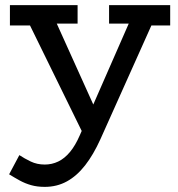

<svg xmlns="http://www.w3.org/2000/svg" viewBox="-20 -491 694 749"><path d="M154.6 238Q125 238 101.4 231.3Q77.8 224.6 56.9 213.1Q36 201.6 15.6 189L55.5 114.1Q75.2 127.2 99.9 139.1Q124.5 150.9 154.6 150.9Q182.6 150.9 207.2 139.1Q231.8 127.3 252.9 102Q274.1 76.6 291.6 36.1L506.1 -453.5H598.3L371.7 52.1Q344.4 112.5 312.1 153.9Q279.8 195.3 241 216.6Q202.2 238 154.6 238ZM316.1 55.3 78.9 -428.7H188L381.8 0.7ZM18.7 -391.6V-471H282.7V-398.8H133.3L127.4 -391.6ZM405.5 -398.8V-471H643.9V-391.6H538.6L533.6 -398.8Z"/></svg>

Font: BioRhyme ExtraBold
Style: Regular
Weight: 800
Designer: Aoife Mooney
Foundry: Aoife Mooney Type
Version: Version 1.600;gftools[0.9.33]